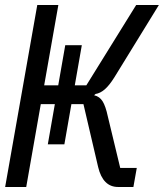

<svg xmlns="http://www.w3.org/2000/svg" viewBox="-24 -745 652 765"><path d="M138.5 -330 80.5 0H-3.5L124.5 -725H208.5L152 -405H208L236 -565H302L274 -405H320L518.5 -725H609L431.5 -436.5Q411 -404 393.2 -388.8Q375.5 -373.5 356.5 -370.5L351 -365.5Q373 -360.5 385 -341Q397 -321.5 405.5 -281.5L455 -76H521L507.5 0H446.5Q386 0 367 -79.5L308.5 -330H260.5L232.5 -170H166.5L194.5 -330Z"/></svg>

Font: JuliaMono Light
Style: Italic
Weight: 300
Italic angle: -9°
Monospace: yes
Designer: cormullion
Foundry: corm
Version: Version 0.054; ttfautohint (v1.8.4)